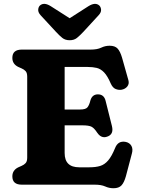

<svg xmlns="http://www.w3.org/2000/svg" viewBox="-20 -957 730 995"><path d="M44 -657Q44 -700 93 -700H450Q484 -700 504.5 -710Q525 -720 548 -720Q576 -720 589.5 -705.2Q603 -690.5 612.5 -658L645.5 -541Q650.5 -522.5 639.8 -509Q629 -495.5 610 -492Q594.5 -489.5 579.2 -495.8Q564 -502 554 -524Q537 -563.5 519.5 -581.8Q502 -600 481.5 -605Q461 -610 434 -610H315V-389.5H395Q424 -389.5 433.2 -400.8Q442.5 -412 448.5 -436.5Q457.5 -467.5 486.5 -468Q519.5 -468.5 527.5 -433.5L560 -304Q571 -260 534.5 -248.5Q505 -238.5 484 -269Q469 -292 455.2 -299.8Q441.5 -307.5 405.5 -307.5H315V-164Q315 -90 390.5 -90H443.5Q476 -90 499 -97Q522 -104 540.5 -125.5Q559 -147 576.5 -190Q592 -229.5 632 -221.5Q652 -217 661 -201Q670 -185 663.5 -161.5L632.5 -44Q623.5 -11.5 609.8 3.5Q596 18.5 568 18.5Q545.5 18.5 525 9.2Q504.5 0 470.5 0H93Q44 0 44 -43Q44 -74.5 74 -89.5L92 -97.5Q105 -103 113 -112Q121 -121 121 -140.5V-559.5Q121 -579 113 -588Q105 -597 92 -602.5L74 -610.5Q44 -625.5 44 -657ZM412 -792Q393.5 -772.5 378.8 -760.5Q364 -748.5 341 -748.5Q318 -748.5 303 -760.5Q288 -772.5 270 -792L190.5 -878Q177 -893 178 -907Q179 -921 187 -928.5Q208 -947 243 -925L341 -862.5L438.5 -925Q474 -947 494.5 -928.5Q502.5 -921 503.8 -907Q505 -893 491 -878Z"/></svg>

Font: Fraunces 9pt SuperSoft
Style: Bold
Weight: 700
Version: Version 1.000;[b76b70a41]